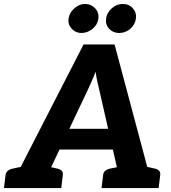

<svg xmlns="http://www.w3.org/2000/svg" viewBox="-43 -952 864 972"><path d="M7 0 380 -727H537L731 0H611Q591 0 579 -9.5Q567 -19 565 -34L460 -495Q455 -515 450 -537.5Q445 -560 441 -589Q430 -560 420 -538Q410 -516 400 -494L182 -34Q176 -21 161.5 -10.5Q147 0 127 0ZM102 0 110 -69H218L209 0ZM215 -195 242 -300H562V-195ZM513 0 522 -69H637L629 0ZM-23 0 -15 -65Q-13 -80 -3 -88Q7 -96 24 -99L76 -110L75 0ZM169 0 196 -110 245 -99Q261 -96 269 -88Q277 -80 275 -65L267 0ZM471 0 479 -65Q480 -80 490.5 -88Q501 -96 517 -99L569 -110V0ZM662 0 689 -110 739 -99Q754 -96 762 -88Q770 -80 768 -65L760 0ZM455 -857Q451 -827 425.5 -806Q400 -785 369 -785Q340 -785 320 -806.5Q300 -828 304 -857Q308 -887 333 -909.5Q358 -932 387 -932Q418 -932 438.5 -910Q459 -888 455 -857ZM645 -858Q641 -827 616.5 -806Q592 -785 560 -785Q530 -785 510 -806Q490 -827 494 -858Q498 -888 523 -910Q548 -932 578 -932Q610 -932 629.5 -910Q649 -888 645 -858Z"/></svg>

Font: Aleo ExtraBold
Style: Italic
Weight: 800
Italic angle: -7°
Designer: Alessio Laiso
Foundry: Alessio Laiso
Version: Version 2.001;gftools[0.9.29]